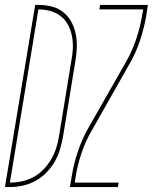

<svg xmlns="http://www.w3.org/2000/svg" viewBox="-54 -755 617 775"><path d="M-34 0 88 -735H104Q132 -735 157.5 -728Q183 -721 203 -704.5Q223 -688 235 -665Q247 -642 252 -616Q257 -590 256 -562.5Q255 -535 250 -507L200 -201Q195 -175 187.5 -150Q180 -125 166 -101Q152 -77 132 -57Q112 -37 87.5 -24Q63 -11 37 -5.5Q11 0 -15 0ZM-14 -18Q10 -18 34 -23Q58 -28 80.5 -40Q103 -52 121 -70.5Q139 -89 152 -111Q165 -133 172.5 -156.5Q180 -180 184 -204L234 -510Q239 -535 240 -560Q241 -585 236.5 -609Q232 -633 221 -654Q210 -675 191.5 -689.5Q173 -704 149.5 -710.5Q126 -717 101 -717ZM228 0 236 -46Q244 -96 261 -145.5Q278 -195 304 -241L454 -504Q479 -548 495 -595Q511 -642 519 -689L524 -717H347L350 -735H543L536 -689Q527 -639 510.5 -589.5Q494 -540 467 -494L318 -231Q292 -187 276 -140Q260 -93 252 -46L248 -18H425L422 0Z"/></svg>

Font: Iosevka Curly Thin Oblique
Style: Regular
Weight: 100
Italic angle: -9°
Monospace: yes
Designer: Belleve Invis
Foundry: Belleve Invis
Version: Version 11.1.0; ttfautohint (v1.8.3)